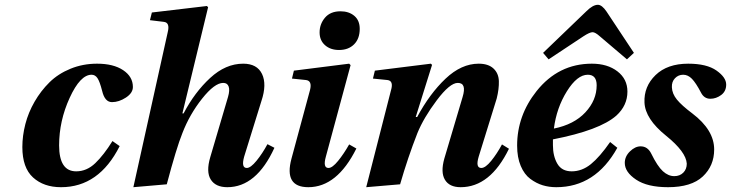

<svg xmlns="http://www.w3.org/2000/svg" viewBox="-20 -767 3042 799"><path d="M73 -155Q73 -202 85.5 -250.5Q98 -299 124 -344Q150 -389 186 -424.5Q222 -460 273.5 -481Q325 -502 384 -502Q452 -502 492.5 -475Q533 -448 533 -405Q533 -380 504 -361Q475 -342 446 -342Q416 -342 405 -389Q395 -428 385.5 -442Q376 -456 361 -456Q314 -456 270 -360Q226 -264 226 -162Q226 -54 297 -54Q341 -54 376.5 -88Q412 -122 448 -180L478 -159Q392 12 234 12Q162 12 117.5 -28.5Q73 -69 73 -155Z M535 12 678 -633Q688 -673 662 -676L604 -683L612 -715L841 -742L846 -737L739 -295H744Q790 -383 854.5 -442.5Q919 -502 992 -502Q1050 -502 1070.5 -459Q1091 -416 1068 -347L996 -115Q983 -68 1007 -68Q1023 -68 1047.5 -98Q1072 -128 1093 -167L1122 -152Q1047 12 926 12Q877 12 857 -20Q837 -52 855 -113L929 -364Q937 -392 931.5 -407Q926 -422 909 -422Q873 -422 821 -356.5Q769 -291 739 -213Q714 -151 674 0Z M1310 -632Q1310 -667 1332.5 -693.5Q1355 -720 1397 -720Q1432 -720 1454.5 -701Q1477 -682 1477 -647Q1477 -606 1453.5 -582.5Q1430 -559 1391 -559Q1355 -559 1332.5 -579Q1310 -599 1310 -632ZM1193 -107 1270 -392Q1280 -431 1253 -434L1195 -440L1203 -473L1433 -502L1439 -496L1336 -115Q1323 -68 1347 -68Q1363 -68 1387 -97.5Q1411 -127 1433 -166L1463 -149Q1383 12 1263 12Q1161 12 1193 -107Z M1504 12 1607 -391Q1619 -431 1592 -434L1532 -440L1540 -473L1773 -502L1778 -497L1710 -280H1716Q1768 -377 1834 -439.5Q1900 -502 1972 -502Q2012 -502 2033.5 -482Q2055 -462 2056 -429.5Q2057 -397 2047 -357L1972 -115Q1958 -68 1983 -68Q2000 -68 2024 -97.5Q2048 -127 2069 -166L2098 -148Q2020 12 1897 12Q1850 12 1831.5 -19Q1813 -50 1829 -107L1905 -363Q1923 -422 1885 -422Q1852 -422 1797.5 -349.5Q1743 -277 1717 -213Q1677 -111 1645 0Z M2240 -547 2420 -720Q2447 -747 2468 -747Q2485 -747 2504 -719L2618 -547L2589 -520L2476 -616Q2457 -633 2446 -633Q2434 -633 2408 -616L2263 -520ZM2132 -161Q2132 -286 2213 -388Q2304 -502 2443 -502Q2508 -502 2549.5 -470Q2591 -438 2591 -386Q2591 -328 2545 -286Q2476 -225 2281 -187V-163Q2281 -117 2299.5 -85.5Q2318 -54 2359 -54Q2402 -54 2439 -84Q2476 -114 2519 -176L2549 -152Q2458 12 2295 12Q2265 12 2238.5 4Q2212 -4 2187 -22.5Q2162 -41 2147 -76.5Q2132 -112 2132 -161ZM2285 -232Q2369 -249 2416 -299.5Q2463 -350 2463 -412Q2463 -456 2426 -456Q2382 -456 2339 -387Q2296 -318 2285 -232Z M2580 -89Q2580 -116 2601.5 -137Q2623 -158 2646 -158Q2675 -158 2690 -128Q2716 -75 2738.5 -54.5Q2761 -34 2786 -34Q2809 -34 2823.5 -48.5Q2838 -63 2838 -86Q2835 -135 2752 -202Q2665 -272 2662 -340Q2659 -407 2708 -454.5Q2757 -502 2844 -502Q2921 -502 2961.5 -473.5Q3002 -445 3002 -415Q3002 -387 2981 -371.5Q2960 -356 2936 -356Q2910 -356 2897 -382Q2876 -422 2859.5 -439Q2843 -456 2823 -456Q2803 -456 2789 -441.5Q2775 -427 2776 -404Q2777 -377 2797 -352.5Q2817 -328 2861 -295Q2952 -226 2952 -145Q2952 -77 2904.5 -32.5Q2857 12 2760 12Q2674 12 2627 -19.5Q2580 -51 2580 -89Z"/></svg>

Font: Lingua Franca
Style: Bold Italic
Weight: 700
Italic angle: -13°
Version: Version 1.19